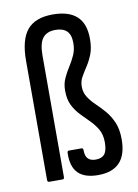

<svg xmlns="http://www.w3.org/2000/svg" viewBox="-81 -745 581 808"><g transform="rotate(-10 210.0 -341.5)"><path d="M273 8Q215 8 187.5 -20Q160 -48 162 -106Q162 -115 169 -115H223Q230 -115 230 -106Q230 -81 241 -69.5Q252 -58 274 -58Q300 -58 312 -73Q324 -88 324 -123Q324 -156 311 -178.5Q298 -201 279.5 -219.5Q261 -238 242 -257.5Q223 -277 210 -302.5Q197 -328 197 -366Q197 -395 207.5 -418Q218 -441 231.5 -462Q245 -483 255.5 -506Q266 -529 266 -558Q266 -593 249.5 -609Q233 -625 201 -625Q164 -625 146.5 -602.5Q129 -580 129 -528V-9Q129 0 122 0H65Q57 0 57 -9V-518Q57 -608 91.5 -649.5Q126 -691 201 -691Q269 -691 303.5 -659.5Q338 -628 338 -563Q338 -524 327.5 -497.5Q317 -471 303.5 -450.5Q290 -430 279.5 -411.5Q269 -393 269 -371Q269 -345 282 -325Q295 -305 314 -287Q333 -269 351.5 -247.5Q370 -226 383 -196.5Q396 -167 396 -123Q396 8 273 8Z"/></g></svg>

Font: Sofia Sans Condensed
Style: Regular
Weight: 400
Designer: Botio Nikoltchev, Ani Petrova
Foundry: lettersoup
Version: Version 4.100